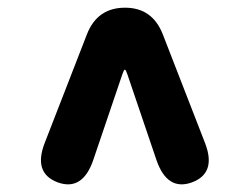

<svg xmlns="http://www.w3.org/2000/svg" viewBox="-20 -787 649 499"><path d="M130 -313Q66 -337 96 -415L206 -698Q233 -767 305 -767Q376 -767 403 -698L513 -415Q543 -337 479 -313Q415 -290 387 -370L311 -594Q307 -606 304.5 -606Q302 -606 298 -594L222 -370Q194 -290 130 -313Z"/></svg>

Font: Resource Han Rounded JP Heavy
Style: Regular
Weight: 900
Designer: Cyano Hao (round all glyphs); Ryoko NISHIZUKA 西塚涼子 (kana, bopomofo & ideographs); Paul D. Hunt (Latin, Greek & Cyrillic)
Foundry: Cyano Hao
Version: 0.990